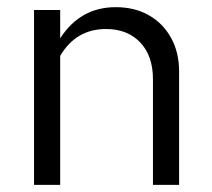

<svg xmlns="http://www.w3.org/2000/svg" viewBox="-20 -516 592 536"><path d="M75 0V-488H148V-409Q204 -496 303 -496Q356 -496 395.5 -473.5Q435 -451 457.5 -410.5Q480 -370 480 -316V0H407V-295Q407 -360 371.5 -397.5Q336 -435 276 -435Q192 -435 148 -360V0Z"/></svg>

Font: Red Hat Text VF
Style: Regular
Weight: 400
Designer: Pentagram, MCKL
Foundry: Pentagram, MCKL
Version: Version 1.023